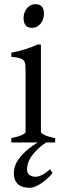

<svg xmlns="http://www.w3.org/2000/svg" viewBox="-20 -682 311 919"><path d="M190.4 -615.7Q190.4 -602.1 186 -589.8Q181.6 -577.6 174.1 -568.6Q166.5 -559.6 156.2 -554.2Q146 -548.8 133.8 -548.8Q111.8 -548.8 102.3 -561Q92.8 -573.2 92.8 -595.7Q92.8 -609.4 97.2 -621.6Q101.6 -633.8 109.4 -642.8Q117.2 -651.9 127.2 -657Q137.2 -662.1 148.9 -662.1Q190.4 -662.1 190.4 -615.7ZM160.2 0H34.2V-21Q67.4 -27.8 85 -35.9Q102.5 -43.9 102.5 -50.8V-327.1Q102.5 -352.1 101.6 -367.4Q100.6 -382.8 94.2 -391.4Q87.9 -399.9 74 -403.8Q60.1 -407.7 34.2 -410.2V-429.7Q49.3 -432.6 66.2 -436.8Q83 -440.9 99.6 -446Q116.2 -451.2 131.3 -457Q146.5 -462.9 159.2 -468.8H175.8V-50.8Q175.8 -44.9 192.1 -36.4Q208.5 -27.8 244.1 -21V0H200.7Q177.7 15.1 162.1 30.3Q140.6 50.8 128.9 68.8Q117.2 86.9 113.3 102.1Q109.4 117.2 109.4 128.9Q109.4 147 121.1 155.5Q132.8 164.1 151.4 164.1Q163.6 164.1 181.4 155.3Q199.2 146.5 219.7 127.9L231.4 146Q221.2 159.2 207.3 171.9Q193.4 184.6 178.7 194.6Q164.1 204.6 149.4 210.7Q134.8 216.8 122.6 216.8Q108.4 216.8 94.7 213.9Q81.1 210.9 70.3 203.1Q59.6 195.3 53 181.6Q46.4 168 46.4 146Q46.4 102.1 85 60.1Q112.8 29.3 160.2 0Z"/></svg>

Font: Akkhara
Style: Regular
Weight: 400
Designer: J. Victor Gaultney
Version: Version 1.00 June 13, 2006, initial release